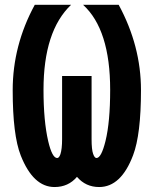

<svg xmlns="http://www.w3.org/2000/svg" viewBox="-20 -752 626 782"><path d="M121.6 -732.4H269.5Q157.2 -625.5 157.2 -386.2Q157.2 -259.3 176.3 -177.2Q192.4 -108.4 212.9 -108.4Q220.7 -108.4 226.1 -124Q232.9 -145 232.9 -185.1V-442.4H353V-185.1Q353 -142.6 359.4 -125Q365.2 -108.4 373 -108.4Q392.6 -108.4 409.7 -177.7Q428.7 -254.9 428.7 -386.2Q428.7 -631.8 318.4 -732.4H463.4Q554.2 -564.9 554.2 -384.8Q554.2 -204.1 522 -119.6Q473.1 9.8 383.8 9.8Q329.1 9.8 293.5 -31.7Q258.3 9.8 202.1 9.8Q115.2 9.8 64.5 -118.7Q31.7 -201.7 31.7 -384.8Q31.7 -566.9 121.6 -732.4Z"/></svg>

Font: Consola Mono
Style: Bold
Weight: 700
Monospace: yes
Designer: Wojciech Kalinowski "wmk69" (wmk69@o2.pl)
Foundry: Wojciech Kalinowski "wmk69" (wmk69@o2.pl)
Version: Version 2.1.0